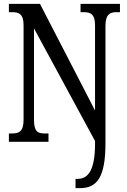

<svg xmlns="http://www.w3.org/2000/svg" viewBox="-20 -734 658 994"><path d="M371 240H394C483 240 526 183 526 7V-600C526 -659 549 -671 583 -671H601V-714H397V-671H415C449 -671 472 -660 472 -604V-162L187 -714H26V-671H45C77 -671 102 -662 102 -604V-114C102 -52 78 -43 41 -43H26V0H231V-43H212C176 -43 156 -52 156 -114V-587L472 -4V10C472 146 437 192 382 192H371Z"/></svg>

Font: Noto Serif Armenian ExtraCondensed Medium
Style: Regular
Weight: 500
Width: 2
Designer: Monotype Design Team
Foundry: Monotype Imaging Inc.
Version: Version 2.008